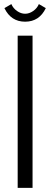

<svg xmlns="http://www.w3.org/2000/svg" viewBox="-20 -913 244 933"><path d="M202.6 -873.5Q170.9 -807.6 102.1 -807.6Q33.2 -807.6 1.5 -873.5L35.2 -893.1Q43.9 -872.6 63 -859.4Q82 -846.2 102.1 -846.2Q122.1 -846.2 141.1 -859.4Q160.2 -872.6 168.9 -893.1ZM65.9 0V-739.7H138.2V0Z"/></svg>

Font: News Cycle
Style: Regular
Weight: 500
Version: Version 0.5.2